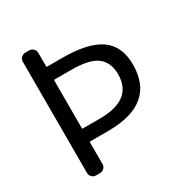

<svg xmlns="http://www.w3.org/2000/svg" viewBox="-170 -886 950 995"><g transform="rotate(-30 305.0 -388.0)"><path d="M177.7 -269.5Q177.7 -265.6 181.6 -265.6H282.2Q480.5 -265.6 480.5 -417Q480.5 -488.3 435.5 -523.4Q390.6 -558.6 279.3 -558.6H181.6Q177.7 -558.6 177.7 -554.7ZM181.6 -188.5Q177.7 -188.5 177.7 -183.6V-54.7Q177.7 -41 167.5 -30.8Q157.2 -20.5 142.6 -20.5H119.1Q105.5 -20.5 95.2 -30.8Q85 -41 85 -54.7V-720.7Q85 -734.4 95.2 -744.6Q105.5 -754.9 119.1 -754.9H142.6Q157.2 -754.9 167.5 -744.6Q177.7 -734.4 177.7 -720.7V-640.6Q177.7 -635.7 181.6 -635.7H271.5Q426.8 -635.7 499.5 -584.5Q572.3 -533.2 572.3 -423.8Q572.3 -188.5 289.1 -188.5Z"/></g></svg>

Font: Gen Jyuu GothicL Regular
Style: Regular
Weight: 400
Designer: [Source Han Sans]
Ryoko NISHIZUKA  (kana & ideographs); Paul D. Hunt (Latin, Greek & Cyrillic); Wenlong ZHANG  (bopomofo
Version: Version 1.002.20150607